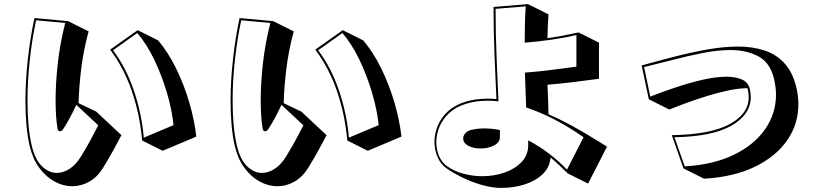

<svg xmlns="http://www.w3.org/2000/svg" viewBox="-20 -820 4040 936"><path d="M572 -161Q551 -121 531.5 -85.5Q512 -50 482 -1Q454 44 414.5 66Q375 88 332 88Q289 88 247 65.5Q205 43 172.5 -0.5Q140 -44 125 -107Q114 -153 109 -209.5Q104 -266 104 -327Q104 -427 116 -533.5Q128 -640 148 -732L312 -717L412 -667Q387 -575 376 -485Q365 -395 363 -317L449 -276ZM352 -309Q338 -278 321 -246.5Q304 -215 289 -192Q282 -180 272 -180Q262 -180 260 -195Q251 -251 251 -333Q251 -415 262 -513Q273 -611 298 -708L156 -721Q137 -634 125.5 -530.5Q114 -427 114 -329Q114 -268 119 -211.5Q124 -155 135 -109Q151 -42 184.5 -9.5Q218 23 257 23Q288 23 318.5 3.5Q349 -16 374 -56Q404 -105 422.5 -139.5Q441 -174 459 -209ZM673 -135Q662 -260 623.5 -373.5Q585 -487 517 -578L651 -673L751 -623Q800 -565 838.5 -486.5Q877 -408 902.5 -321.5Q928 -235 937 -154L773 -85ZM826 -210Q818 -287 793 -370.5Q768 -454 731.5 -530Q695 -606 649 -659L531 -575Q595 -490 633 -377.5Q671 -265 681 -149Z M1572 -161Q1551 -121 1531.5 -85.5Q1512 -50 1482 -1Q1454 44 1414.5 66Q1375 88 1332 88Q1289 88 1247 65.5Q1205 43 1172.5 -0.5Q1140 -44 1125 -107Q1114 -153 1109 -209.5Q1104 -266 1104 -327Q1104 -427 1116 -533.5Q1128 -640 1148 -732L1312 -717L1412 -667Q1387 -575 1376 -485Q1365 -395 1363 -317L1449 -276ZM1352 -309Q1338 -278 1321 -246.5Q1304 -215 1289 -192Q1282 -180 1272 -180Q1262 -180 1260 -195Q1251 -251 1251 -333Q1251 -415 1262 -513Q1273 -611 1298 -708L1156 -721Q1137 -634 1125.5 -530.5Q1114 -427 1114 -329Q1114 -268 1119 -211.5Q1124 -155 1135 -109Q1151 -42 1184.5 -9.5Q1218 23 1257 23Q1288 23 1318.5 3.5Q1349 -16 1374 -56Q1404 -105 1422.5 -139.5Q1441 -174 1459 -209ZM1673 -135Q1662 -260 1623.5 -373.5Q1585 -487 1517 -578L1651 -673L1751 -623Q1800 -565 1838.5 -486.5Q1877 -408 1902.5 -321.5Q1928 -235 1937 -154L1773 -85ZM1826 -210Q1818 -287 1793 -370.5Q1768 -454 1731.5 -530Q1695 -606 1649 -659L1531 -575Q1595 -490 1633 -377.5Q1671 -265 1681 -149Z M2747 25Q2706 -17 2664 -52Q2660 -4 2625.5 29Q2591 62 2538 79Q2485 96 2425 96H2412Q2372 94 2326.5 81Q2281 68 2236.5 46.5Q2192 25 2156 0Q2128 -20 2113 -54.5Q2098 -89 2098 -129Q2098 -168 2114 -207Q2130 -246 2163.5 -277Q2197 -308 2249 -324Q2297 -339 2357 -339Q2368 -339 2378.5 -338.5Q2389 -338 2400 -337Q2396 -430 2391 -545Q2386 -660 2386 -786L2554 -800L2654 -750Q2652 -719 2650.5 -690Q2649 -661 2649 -634Q2685 -639 2722.5 -646Q2760 -653 2800 -662L2900 -612V-436Q2834 -427 2773 -419.5Q2712 -412 2649 -407Q2651 -370 2652 -333Q2653 -296 2654 -263Q2703 -242 2753 -215Q2803 -188 2845 -163Q2887 -138 2913 -121.5Q2939 -105 2939 -105L2847 75ZM2825 -151Q2749 -204 2679 -239.5Q2609 -275 2545 -296L2539 -466Q2604 -471 2666.5 -479Q2729 -487 2790 -495V-649Q2729 -635 2665.5 -626Q2602 -617 2538 -612Q2538 -658 2539 -702Q2540 -746 2543 -789L2396 -777Q2396 -654 2401 -537Q2406 -420 2410 -326Q2383 -329 2357 -329Q2299 -329 2252 -314Q2202 -299 2170 -269Q2138 -239 2122.5 -202Q2107 -165 2107 -127Q2107 -90 2121 -58Q2135 -26 2162 -8Q2197 16 2241.5 27.5Q2286 39 2331 39Q2388 39 2439 21.5Q2490 4 2522.5 -30Q2555 -64 2555 -113V-136Q2662 -79 2744 7ZM2417 -152Q2417 -125 2387.5 -110.5Q2358 -96 2323 -96Q2286 -96 2260 -111Q2238 -123 2238 -145Q2238 -159 2249.5 -171.5Q2261 -184 2283 -188Q2312 -194 2342 -194Q2360 -194 2379 -192Q2398 -190 2417 -186Z M3255 -161Q3443 -164 3536.5 -214.5Q3630 -265 3630 -347Q3630 -355 3629 -363.5Q3628 -372 3626 -381L3624 -390Q3584 -390 3535.5 -380Q3487 -370 3435.5 -354.5Q3384 -339 3334.5 -321Q3285 -303 3243 -286L3143 -336L3108 -501Q3191 -524 3273 -545Q3355 -566 3432.5 -579.5Q3510 -593 3578 -593Q3651 -593 3710 -573Q3769 -553 3809.5 -505.5Q3850 -458 3866 -376Q3872 -343 3872 -311Q3872 -215 3817.5 -136Q3763 -57 3660 -7Q3557 43 3412 51L3312 1ZM3318 -9Q3457 -17 3556.5 -65Q3656 -113 3709.5 -189.5Q3763 -266 3763 -359Q3763 -376 3761 -392Q3759 -408 3756 -424Q3739 -510 3681 -543Q3623 -576 3542 -576Q3478 -576 3405 -561.5Q3332 -547 3259 -528Q3186 -509 3120 -493L3150 -349Q3203 -370 3269.5 -392.5Q3336 -415 3402.5 -430.5Q3469 -446 3523 -446Q3567 -446 3598 -432Q3629 -418 3636 -383Q3638 -374 3639 -365Q3640 -356 3640 -347Q3640 -262 3546.5 -208Q3453 -154 3268 -151Z"/></svg>

Font: Rampart One
Style: Regular
Weight: 400
Designer: Fontworks Inc.
Foundry: Fontworks Inc.
Version: Version 1.100